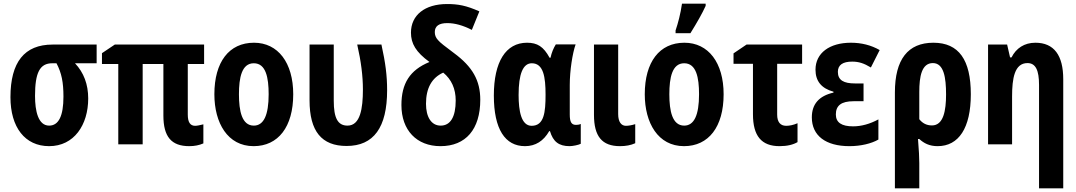

<svg xmlns="http://www.w3.org/2000/svg" viewBox="-20 -787 5870 1047"><path d="M248 10C384 10 461 -106 461 -250C461 -327 437 -391 389 -442H507V-544H267C113 -544 37 -448 37 -257C37 -93 116 10 248 10ZM248 -102C188 -102 171 -182 171 -264C171 -391 197 -442 265 -442H288C316 -389 326 -338 326 -260C326 -155 300 -102 248 -102Z M1012 10C1041 10 1066 5 1089 -5V-109C1069 -104 1054 -101 1044 -101C1017 -101 1004 -121 1004 -162V-438H1093V-544H606L536 -497V-438H625V0H758V-438H871V-157C871 -42 914 10 1012 10Z M1363 10C1497 10 1579 -95 1579 -273C1579 -445 1496 -554 1365 -554C1229 -554 1149 -449 1149 -273C1149 -117 1221 10 1363 10ZM1364 -102C1299 -102 1283 -182 1283 -273C1283 -363 1298 -442 1364 -442C1430 -442 1445 -364 1445 -273C1445 -159 1418 -102 1364 -102Z M1870 9C2018 9 2091 -92 2091 -295C2091 -376 2082 -444 2060 -544H1928C1949 -452 1959 -372 1959 -299C1959 -196 1945 -102 1875 -102C1822 -102 1800 -143 1800 -238V-544H1668V-240C1668 -71 1734 9 1870 9Z M2382 10C2520 10 2599 -82 2599 -243C2599 -348 2557 -423 2455 -498C2408 -533 2378 -556 2368 -569C2356 -582 2351 -596 2351 -612C2351 -645 2374 -661 2419 -661C2460 -661 2504 -649 2553 -624L2594 -725C2522 -757 2478 -765 2418 -765C2296 -765 2221 -704 2221 -609C2221 -549 2248 -503 2322 -449C2215 -405 2169 -332 2169 -214C2169 -77 2252 10 2382 10ZM2383 -102C2332 -102 2303 -149 2303 -221C2303 -307 2335 -363 2397 -391C2442 -354 2465 -303 2465 -239C2465 -149 2436 -102 2383 -102Z M2843 10C2900 10 2944 -18 2975 -72H2979C2996 -15 3027 10 3086 10C3104 10 3137 3 3147 -3V-111C3138 -107 3129 -106 3121 -106C3096 -106 3087 -122 3087 -163V-324C3087 -402 3102 -498 3119 -545H3011C2998 -524 2988 -500 2982 -472H2977C2944 -533 2910 -554 2854 -554C2738 -554 2673 -450 2673 -266C2673 -83 2734 10 2843 10ZM2879 -101C2822 -101 2808 -183 2808 -269C2808 -384 2832 -442 2880 -442C2944 -442 2955 -366 2955 -271C2955 -174 2947 -101 2879 -101Z M3361 10C3392 10 3420 5 3444 -6V-110C3425 -104 3407 -101 3393 -101C3368 -101 3351 -122 3351 -165V-544H3219V-161C3219 -43 3263 10 3361 10Z M3664 -606H3745C3781 -664 3809 -713 3828 -755V-767H3699C3691 -712 3678 -662 3664 -621ZM3710 10C3844 10 3926 -95 3926 -273C3926 -445 3843 -554 3712 -554C3576 -554 3496 -449 3496 -273C3496 -117 3568 10 3710 10ZM3711 -102C3646 -102 3630 -182 3630 -273C3630 -363 3645 -442 3711 -442C3777 -442 3792 -364 3792 -273C3792 -159 3765 -102 3711 -102Z M4231 10C4273 10 4305 2 4329 -12V-115C4306 -105 4285 -101 4267 -101C4235 -101 4218 -122 4218 -162V-439H4354V-544H4051L3980 -496V-439H4086V-164C4086 -46 4132 10 4231 10Z M4612 10C4674 10 4732 -4 4770 -26V-136C4724 -111 4677 -98 4632 -98C4569 -98 4538 -119 4538 -163C4538 -211 4567 -235 4635 -235H4689V-332H4642C4582 -332 4549 -349 4549 -395C4549 -433 4576 -451 4627 -451C4663 -451 4691 -442 4729 -419L4777 -514C4730 -541 4677 -554 4620 -554C4504 -554 4427 -498 4427 -407C4427 -345 4459 -305 4525 -287V-282C4446 -264 4407 -219 4407 -147C4407 -47 4483 10 4612 10Z M4860 240H4993V102C4993 71 4991 35 4986 -29H4993C5018 -6 5048 10 5093 10C5208 10 5274 -89 5274 -273C5274 -460 5209 -554 5070 -554C4931 -554 4860 -463 4860 -283ZM5062 -103C5034 -103 5011 -114 4993 -137V-286C4993 -370 5006 -443 5067 -443C5127 -443 5139 -364 5139 -272C5139 -184 5125 -103 5062 -103Z M5646 240H5778V-355C5778 -485 5728 -554 5626 -554C5566 -554 5521 -524 5496 -474H5488L5472 -544H5368V0H5499V-261C5499 -359 5512 -443 5583 -443C5628 -443 5646 -403 5646 -324Z"/></svg>

Font: Kathrein 77 Bold Condensed
Style: Regular
Weight: 700
Width: 3
Designer: Lazydogs Typefoundry, based on Open Sans by Ascender Corporation
Foundry: Lazydogs Typefoundry
Version: Version 1.003;PS 001.003;hotconv 1.0.88;makeotf.lib2.5.64775